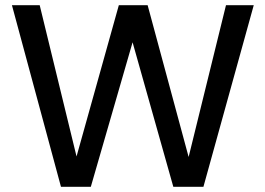

<svg xmlns="http://www.w3.org/2000/svg" viewBox="-20 -720 1023 740"><path d="M215 0 26 -700H133L275 -117L438 -700H549L707 -115L851 -700H958L764 0H648L491 -557L330 0Z"/></svg>

Font: DM Sans 20pt Medium
Style: Regular
Weight: 500
Version: Version 4.004;gftools[0.9.30]